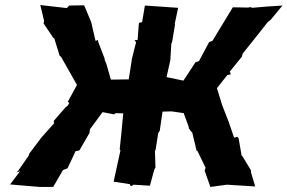

<svg xmlns="http://www.w3.org/2000/svg" viewBox="-20 -737 1141 762"><path d="M709 -288 730 -231 728 -230 737 -217 743 -211C748 -187 755 -164 760 -139H763L796 -71L792 -60L815 5L880 -4L993 3L976 -53V-61L941 -119H939L927 -188L922 -194L909 -191L887 -255C878 -276 871 -298 862 -319L841 -387L882 -439L896 -442L892 -453L940 -512L943 -524C977 -566 1010 -608 1043 -650L1053 -657L1101 -715L1039 -711L981 -706L974 -709L966 -707L904 -708L822 -573L826 -576L810 -570L770 -495L759 -490V-493L756 -490L708 -417L641 -431L656 -498L660 -564L663 -570L675 -642L673 -640L687 -706L555 -715L544 -649L533 -647L531 -642L526 -578H514L520 -569L503 -502L502 -493L491 -422L420 -421L402 -484L394 -503L397 -500L370 -570L369 -578L359 -575L342 -649L314 -716L255 -715L245 -705L140 -717L155 -654L153 -644L192 -586H195L217 -515L222 -512L286 -399H285L249 -333L255 -329L249 -318L240 -311L194 -258L193 -252L196 -249L145 -192L96 -127L95 -121L52 -59L45 -52L60 -58L20 -5L138 5H191L230 -62L248 -69L280 -137L295 -140L335 -209L337 -224L340 -228L387 -292L433 -283L439 -288L469 -287L462 -211L455 -144L458 -140L431 -16L496 -6L497 0L503 1L510 -4L575 0L592 -63L597 -72L595 -136L598 -146L608 -209L614 -218L625 -294L661 -295Z"/></svg>

Font: Asimov Print
Style: DIt
Weight: 250
Width: 0
Designer: Google
Version: Version 2.000980: 2014